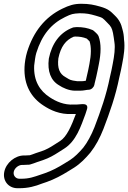

<svg xmlns="http://www.w3.org/2000/svg" viewBox="-20 -760 677 1014"><path d="M495.9 -390 502.2 -422C513.5 -478.2 515.2 -529.5 500.4 -569.4C496.5 -579.7 479.8 -592.6 475.2 -597.2C473.6 -598.9 471.1 -600.4 469.3 -601.2C443.6 -612.4 416.7 -617 386.2 -617C382.4 -617 376.1 -616 374 -616C370.8 -616 367.1 -615.2 364.3 -614.2C295.2 -588.6 253.6 -528.8 238 -451C237.9 -450.4 237.8 -449.5 237.7 -449.1C229.8 -384.1 247.8 -334.5 292.6 -309.1C309.7 -297.4 343.2 -281 377.1 -281H401.1C423.6 -281 437.2 -286 448.1 -286C463.2 -286 475.9 -300.3 478.1 -311L479.5 -318.3C486 -343.9 491 -365.6 495.9 -390ZM437.7 -354C436.3 -347.2 435.1 -341.5 433.2 -333.6C424.8 -332.2 417.7 -331 411.1 -331H388.7C384.3 -331.6 377.5 -332.6 365.2 -334.6C343.9 -339.2 342.6 -343.5 324.7 -353.4C295.1 -369.8 282 -399.1 288.2 -452C300.9 -514.3 327.7 -549 369.5 -566.2C371.6 -566.3 373.5 -566.5 377.9 -567C400.7 -566.8 418.5 -564.1 438.3 -556.1C441.6 -553 448.4 -546.6 453.1 -541.5C462.4 -513.2 462.1 -471.6 452.2 -422L445.9 -390C443.5 -378 440.1 -366 437.7 -354ZM386.5 -208H371.5C371 -208 370.2 -208 369.7 -207.9C318.9 -204.4 274.5 -225.2 243.5 -245.7C189.8 -280.3 156.8 -333.4 160.5 -413.7C163.6 -437.6 166.1 -461.8 171.7 -480.3C201.4 -575.9 250.8 -634.6 323.5 -669.9C357.8 -686.5 363.9 -687.9 400.4 -690C437.9 -689.9 453.9 -686.2 486.6 -676.9C525.9 -665.5 521.5 -665.3 546.8 -639.7C566.9 -620.6 571.2 -611.1 576.8 -585.4C580.5 -568.2 581.4 -554.8 584.4 -535.6C588.9 -507.2 583.9 -465.5 575.2 -422L568.9 -390C566.5 -378.1 563 -365.6 560.5 -353C541.2 -256.6 511.6 -173.7 479.1 -88.6C462.4 -46.2 441.1 -7.3 419.8 19.8C397 46.5 374.1 69.3 350.5 84.7L319.9 103.6C287.6 123.8 253.7 141.9 217.5 154.5L194 162.5C159.1 174.3 134.8 184 91.3 184H82.3C62.7 184 48.7 166.7 52.6 147.5C56.4 128.3 77.3 111 96.8 111H105.8C110.9 111 119.9 110.5 125.2 110H131C133.3 110 136.2 109.5 138.1 109C151.5 105.4 166.7 99.5 177.8 95.4L207.4 85.5C238.9 74.8 264.8 59.9 289.1 44.1L318.6 25.3C382.6 -14.7 407.5 -94.1 430.9 -156.7C434 -165 436 -173.6 438.6 -180.5C441.3 -187.6 447.2 -210 419.9 -210H412.9C404.5 -210 396.5 -208 386.5 -208ZM115.8 61H106.8C59.8 61 12.1 99.8 2.6 147.5C-7 195.2 25.3 234 72.3 234H81.3C130 234 165.7 223.7 202.4 209.3L225.4 201.5C267.9 186.6 306.2 165.9 340.6 144.4L371.6 125.3C405.7 103.4 432 75.7 457 46.2C485.6 10.1 507.7 -31.9 526.4 -79.4C559.4 -165.8 589.9 -250.6 610.3 -352.3C613.2 -363.9 616.5 -378 618.9 -390L625.2 -422C634.3 -467.3 640.7 -511.8 635 -551C634.3 -570.6 632 -587.3 626.6 -605.4C620.4 -633.4 609.2 -656.5 586.3 -678.3C563.5 -701.3 551.3 -713 509.3 -725.1C475.6 -734.7 451 -740 409.7 -740C370 -740 345.2 -731.6 308.7 -714C218 -669.9 156.5 -593.1 123.1 -485.7C114.9 -458.8 110.6 -428.4 109.6 -407.3C104.7 -309.2 147 -242.9 209.9 -202.4C243.7 -180 295.5 -153.7 362.4 -158H376.5C378.1 -158 378.3 -158 380.7 -158C357.1 -94.9 332.4 -37.2 297.4 -15.3L267.3 3.9C244.6 18.8 224.5 30.1 199.8 38.5L169.4 48.6C157.1 53.2 147.7 56.9 137.3 60H134C127.3 60 119.4 61 115.8 61Z"/></svg>

Font: Smoothie
Style: OutlineIt
Weight: 400
Foundry: Cannot Into Space Fonts
Version: Version 0.8